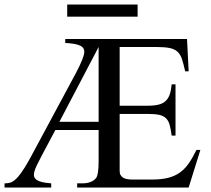

<svg xmlns="http://www.w3.org/2000/svg" viewBox="-32 -836 942 856"><path d="M809.1 0H312V-18.6H335.9Q377 -18.6 396.5 -42.5Q407.7 -56.6 407.7 -117.7V-256.3H214.8L154.3 -142.6Q140.6 -117.2 132.1 -99.1Q123.5 -81.1 120.6 -68.4Q117.7 -55.7 120.8 -47.1Q124 -38.6 133.8 -32.7Q149.4 -22 196.3 -18.6V0H-11.7V-18.6Q-0.5 -18.6 8.8 -20.5Q18.1 -22.5 24.9 -26.9Q32.2 -31.2 40 -38.8Q47.9 -46.4 57.4 -58.8Q66.9 -71.3 78.4 -89.6Q89.8 -107.9 104 -133.8L306.2 -509.8Q324.7 -544.9 334.2 -568.8Q343.8 -592.8 343.8 -604.5Q343.8 -612.8 340.3 -619.6Q336.9 -626.5 327.4 -631.6Q317.9 -636.7 301.3 -639.9Q284.7 -643.1 258.8 -644.5V-662.1H801.8L809.1 -518.1H793.5Q786.1 -551.8 779.1 -573Q772 -594.2 758.8 -606Q745.6 -617.7 723.4 -622.1Q701.2 -626.5 664.1 -626.5H501.5V-364.7H627.4Q655.8 -364.7 675.3 -369.6Q694.8 -374.5 706.8 -386Q718.8 -397.5 724.9 -415.5Q731 -433.6 733.4 -460H750.5V-231.4H733.4Q729.5 -260.3 724.4 -279.1Q719.2 -297.9 708 -308.8Q696.8 -319.8 677.7 -324Q658.7 -328.1 627.4 -328.1H501.5V-74.7Q501.5 -61 505.4 -56.2Q507.3 -52.7 510.5 -49.1Q513.7 -45.4 519.3 -42.5Q524.9 -39.6 534.2 -37.6Q543.5 -35.6 558.1 -35.6H646.5Q688 -35.6 717.8 -43.2Q747.6 -50.8 769.8 -66.7Q792 -82.5 809.3 -107.4Q826.7 -132.3 843.8 -167.5H861.3ZM407.7 -626.5 232.9 -293H407.7ZM267.6 -761.7V-815.9H581.5V-761.7Z"/></svg>

Font: Doulos SIL
Style: Regular
Weight: 400
Designer: Walt Agee, Victor Gaultney, Peter Martin, Debbi Hosken
Foundry: SIL International
Version: Version 4.110; 2011; Maintenance release